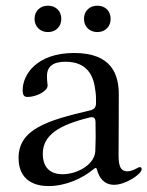

<svg xmlns="http://www.w3.org/2000/svg" viewBox="-20 -628 508 662"><path d="M146.3 13.5C208.5 13.5 264.2 -13.1 303.6 -45.5C305.8 -47.6 307.9 -48.7 309.7 -48.7C312.1 -48.7 313.2 -46.9 314.3 -43.7C321.7 -14.2 339.5 9.2 373.9 9.2C412.3 9.2 468.4 -27.3 468.4 -44.7C468.4 -48.3 466.6 -51.8 462 -51.8C454.9 -51.8 439.6 -37.3 419 -37.3C398.4 -37.3 389.2 -50.8 388.8 -89.8C388.8 -176.1 389.9 -220.2 389.6 -304C389.2 -371.1 365.1 -445.3 235.8 -445.3C106.2 -445.3 58.6 -370.4 58.2 -318.5C57.9 -297.6 64.3 -293.7 75.6 -293.7C104 -293.7 144.2 -313.2 144.2 -333.1C142.4 -347.3 141.7 -359.4 142 -366.1C142 -399.5 164.1 -415.1 205.6 -415.1C282.7 -415.1 303.6 -364.7 308.9 -314.6C311.1 -301.8 311.4 -285.2 311.1 -271.7C310.7 -257.8 304.7 -250.7 291.2 -247.5C144.2 -213.1 44 -182.9 44 -83.5C44 -4.3 101.9 13.5 146.3 13.5ZM99.1 -562.9C99.1 -535.9 119 -517.4 145.2 -517.4C171.9 -517.4 191.4 -535.9 191.4 -562.9C191.4 -590.2 171.9 -608.7 145.2 -608.3C119 -608.7 99.1 -590.2 99.1 -562.9ZM127.5 -97.3C127.5 -163.4 185.4 -197.4 289.4 -223C302.9 -226.2 308.9 -221.6 309.3 -207.7C310.4 -172.6 310 -138.5 308.6 -106.5C306.1 -61.1 247.5 -27.3 195.7 -27.3C142 -27.3 127.5 -63.2 127.5 -97.3ZM269.5 -562.9C269.5 -535.9 289.1 -517.4 315.7 -517.4C342.3 -517.4 361.5 -535.9 361.5 -562.9C361.5 -590.2 342.3 -608.7 315.7 -608.3C289.1 -608.7 269.5 -590.2 269.5 -562.9Z"/></svg>

Font: Margiela Serif Text
Style: Regular
Weight: 400
Designer: Andreas Faust, Stefan Endress
Version: Version 1.002;FEAKit 1.0